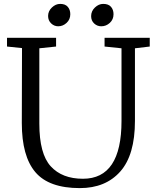

<svg xmlns="http://www.w3.org/2000/svg" viewBox="-20 -952 810 986"><path d="M341 -879Q341 -852 322 -834.5Q303 -817 279 -817Q258 -817 242.5 -832Q227 -847 227 -870Q227 -895 246.5 -913.5Q266 -932 289 -932Q315 -932 328 -917Q341 -902 341 -879ZM563 -879Q563 -852 544 -834.5Q525 -817 500 -817Q479 -817 463.5 -831.5Q448 -846 448 -869Q448 -895 467.5 -913.5Q487 -932 510 -932Q537 -932 550 -917Q563 -902 563 -879ZM16 0ZM749 -713 673 -704V-331Q673 -156 597.5 -71Q522 14 390 14Q231 14 161.5 -68Q92 -150 92 -320L93 -705L16 -713V-758H268V-713L182 -704V-317Q182 -162 240.5 -98Q299 -34 406 -34Q604 -34 604 -331V-704L517 -713V-758H749Z"/></svg>

Font: Grenzecho Serif
Style: Serif-Regular
Weight: 400
Designer: Dan Reynolds
Foundry: Dan Reynolds
Version: Version 1.001; ttfautohint (v1.1) -l 5 -r 5 -G 72 -x 0 -D la